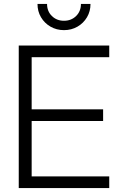

<svg xmlns="http://www.w3.org/2000/svg" viewBox="-20 -960 613 980"><path d="M75.7 0V-727.5H537.6V-668H141.6V-401.9H506.3V-342.3H141.6V-59.6H537.6V0ZM306.6 -806.2Q268.6 -806.2 237.8 -824Q207 -841.8 189.2 -872.1Q171.4 -902.3 171.4 -939.9H220.2Q220.2 -902.3 244.9 -878.2Q269.5 -854 306.6 -854Q343.8 -854 368.4 -878.2Q393.1 -902.3 393.1 -939.9H441.9Q441.9 -902.3 424.1 -872.1Q406.2 -841.8 375.5 -824Q344.7 -806.2 306.6 -806.2Z"/></svg>

Font: Inter Display Light
Style: Regular
Weight: 300
Designer: Rasmus Andersson
Foundry: rsms
Version: Version 4.000;git-a52131595